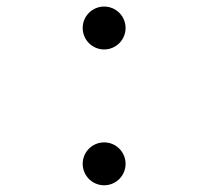

<svg xmlns="http://www.w3.org/2000/svg" viewBox="-20 -547 626 577"><path d="M293 9.8C328.6 9.8 357.4 -19 357.4 -54.7C357.4 -90.3 328.6 -119.1 293 -119.1C257.3 -119.1 228.5 -90.3 228.5 -54.7C228.5 -19 257.3 9.8 293 9.8ZM293 -398.4C328.6 -398.4 357.4 -427.2 357.4 -462.9C357.4 -498.5 328.6 -527.3 293 -527.3C257.3 -527.3 228.5 -498.5 228.5 -462.9C228.5 -427.2 257.3 -398.4 293 -398.4Z"/></svg>

Font: Cascadia Mono PL SemiLight
Style: Regular
Weight: 350
Monospace: yes
Designer: Aaron Bell
Foundry: Saja Typeworks
Version: Version 2404.023